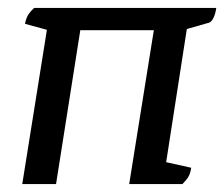

<svg xmlns="http://www.w3.org/2000/svg" viewBox="-20 -463 564 483"><path d="M524 -443Q522 -428 517 -418Q512 -408 506 -406L450 -390L398 -55L461 -41Q459 -27 454 -18.5Q449 -10 439 0H305L367 -387H182L121 0H36L98 -388L43 -403Q45 -415 50 -424Q55 -433 66 -443Z"/></svg>

Font: Petrona Medium
Style: Italic
Weight: 500
Italic angle: -9°
Designer: Ringo R. Seeber
Foundry: Ringo R. Seeber
Version: Version 2.001; ttfautohint (v1.8.3)